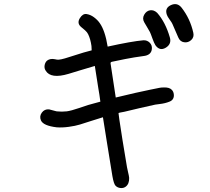

<svg xmlns="http://www.w3.org/2000/svg" viewBox="-20 -880 1040 950"><path d="M839.8 -415Q841.8 -401.4 836.4 -391.6Q831.1 -381.8 818.4 -377Q796.9 -368.2 769.5 -365.2Q752.9 -363.3 748 -362.3Q671.9 -345.7 595.7 -327.1Q567.4 -322.3 566.4 -320.3Q565.4 -319.3 585.9 -188.5L608.4 -52.7Q608.4 -49.8 613.3 -29.8Q618.2 -9.8 619.1 0Q620.1 30.3 601.6 43.9Q590.8 51.8 576.2 50.3Q561.5 48.8 551.8 39.1Q543 30.3 536.1 -8.8Q526.4 -66.4 508.8 -177.2Q491.2 -288.1 489.3 -299.8Q471.7 -294.9 434.6 -282.7Q397.5 -270.5 375 -263.7Q352.5 -256.8 320.3 -252.4Q288.1 -248 260.7 -250Q194.3 -257.8 182.6 -284.2Q173.8 -304.7 187 -322.8Q200.2 -340.8 222.7 -338.9L259.8 -329.1Q285.2 -326.2 310.5 -329.1Q332 -332 372.1 -345.7Q412.1 -359.4 416 -360.4Q419.9 -361.3 442.4 -367.7Q464.8 -374 476.6 -377Q471.7 -415 466.8 -441.4L449.2 -553.7Q423.8 -546.9 377 -532.2Q330.1 -517.6 319.3 -514.6Q231.4 -488.3 206.1 -530.3Q198.2 -542 200.7 -556.6Q203.1 -571.3 212.9 -580.1Q228.5 -591.8 252 -586.9Q260.7 -585 261.7 -585Q275.4 -582 322.3 -597.7Q384.8 -617.2 393.6 -620.1Q432.6 -629.9 433.6 -630.9L432.6 -652.3Q427.7 -687.5 416 -710.9Q412.1 -719.7 400.9 -730Q389.6 -740.2 381.8 -746.1Q359.4 -764.6 375 -790Q389.6 -813.5 408.2 -810.5Q427.7 -807.6 445.3 -794.4Q462.9 -781.2 473.6 -765.6Q500 -728.5 512.7 -649.4Q632.8 -675.8 689.5 -680.7Q708 -681.6 720.7 -668.9Q733.4 -656.2 731.4 -637.7Q728.5 -606.4 688.5 -602.5Q644.5 -596.7 599.6 -587.9L533.2 -574.2Q529.3 -573.2 527.8 -570.8Q526.4 -568.4 527.3 -564.5L552.7 -397.5Q661.1 -423.8 724.6 -436.5Q729.5 -437.5 744.1 -440.4Q758.8 -443.4 768.1 -445.3Q777.3 -447.3 791 -447.3Q818.4 -448.2 830.1 -435.5Q837.9 -427.7 839.8 -415ZM820.3 -695.3Q830.1 -662.1 800.3 -644Q770.5 -626 749 -656.2Q742.2 -667 733.9 -690.4Q725.6 -713.9 721.7 -721.7Q716.8 -731.4 706.5 -748Q696.3 -764.6 694.3 -768.6Q682.6 -788.1 693.4 -807.1Q704.1 -826.2 722.7 -829.1Q741.2 -832 757.8 -816.4Q798.8 -769.5 820.3 -695.3ZM936.5 -717.8Q941.4 -696.3 926.3 -682.1Q911.1 -668 891.1 -670.9Q871.1 -673.8 862.3 -694.3L833 -761.7Q830.1 -768.6 819.3 -783.2Q808.6 -797.9 805.7 -806.6Q793.9 -839.8 825.2 -854.5Q856.4 -869.1 877.9 -842.8Q920.9 -788.1 936.5 -717.8Z"/></svg>

Font: irohamaru Regular
Style: Regular
Weight: 400
Designer: [Source Han Sans]
Ryoko NISHIZUKA  (kana & ideographs); Paul D. Hunt (Latin, Greek & Cyrillic); Wenlong ZHANG  (bopomofo
Version: Version 1.00